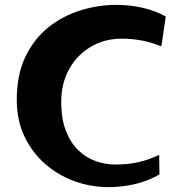

<svg xmlns="http://www.w3.org/2000/svg" viewBox="-20 -768 738 790"><path d="M427 2Q353 2 285 -23Q217 -48 164 -95Q111 -142 80 -208Q49 -274 49 -356Q49 -462 85.5 -536.5Q122 -611 181.5 -657.5Q241 -704 313.5 -726Q386 -748 458 -748Q516 -748 569 -735.5Q622 -723 662 -700L644 -577Q604 -594 562.5 -601.5Q521 -609 482 -609Q410 -609 353.5 -575.5Q297 -542 264.5 -483.5Q232 -425 232 -349Q232 -279 251 -230Q270 -181 302 -150Q334 -119 374 -105Q414 -91 456 -91Q507 -91 550.5 -101Q594 -111 635 -131L636 -50Q586 -22 533 -10Q480 2 427 2Z"/></svg>

Font: Marhey Light Medium
Style: Regular
Weight: 500
Version: Version 1.000